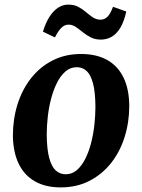

<svg xmlns="http://www.w3.org/2000/svg" viewBox="-20 -801 617 834"><path d="M332 -566.5Q399 -566.5 445.5 -540.5Q492 -514.5 516.5 -464.2Q541 -414 541.5 -341Q541.5 -270.5 521.5 -206.5Q501.5 -142.5 462.8 -93.2Q424 -44 368.8 -15.5Q313.5 13 243.5 13Q178 13 131.8 -13.2Q85.5 -39.5 61.2 -89.8Q37 -140 36 -211.5Q36 -283.5 56 -347.5Q76 -411.5 114.5 -460.8Q153 -510 208 -538.2Q263 -566.5 332 -566.5ZM313.5 -509Q285.5 -509 264.2 -490.5Q243 -472 227.5 -441.2Q212 -410.5 202 -372.2Q192 -334 187.5 -293.8Q183 -253.5 183 -216.5Q183.5 -152.5 193.8 -114.8Q204 -77 222.2 -60.5Q240.5 -44 265 -44Q293 -44 314 -62.2Q335 -80.5 350.5 -111.2Q366 -142 375.8 -180.2Q385.5 -218.5 390 -259Q394.5 -299.5 394.5 -337Q394 -401.5 384 -439Q374 -476.5 356.2 -492.8Q338.5 -509 313.5 -509ZM166.5 -663.5Q178.5 -703 195.5 -729Q212.5 -755 233 -768Q253.5 -781 276.5 -781Q302 -781 320.2 -771.2Q338.5 -761.5 353.8 -748.2Q369 -735 384 -725.2Q399 -715.5 417.5 -715.5Q433 -715.5 446 -727.5Q459 -739.5 471 -771.5L528.5 -751Q519 -707.5 502.8 -680.5Q486.5 -653.5 465 -641.2Q443.5 -629 417.5 -629Q393.5 -629 374.2 -638.8Q355 -648.5 339.2 -661.5Q323.5 -674.5 308.8 -684.2Q294 -694 278 -694Q260.5 -694 246.8 -680.5Q233 -667 218.5 -638.5Z"/></svg>

Font: Merriweather 24pt
Style: Bold Italic
Weight: 700
Italic angle: -7.8°
Designer: Eben Sorkin
Foundry: Eben Sorkin
Version: Version 2.101